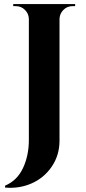

<svg xmlns="http://www.w3.org/2000/svg" viewBox="-20 -720 424 942"><path d="M44.9 -700.2H348.6V-689.9H335.9Q309.6 -689.9 291.3 -671.6Q272.9 -653.3 272 -627.4V-30.3Q272 41.5 234.1 97.2Q196.3 152.8 135.3 179.7Q74.2 206.5 4.9 200.2V190.9Q64.5 165.5 93 104.2Q121.6 43 121.6 -33.2V-627Q121.1 -652.8 102.5 -671.4Q84 -689.9 57.6 -689.9H44.9Z"/></svg>

Font: Cinzel Bold
Style: Regular
Weight: 700
Designer: Natanael Gama
Version: Version 1.001;PS 001.001;hotconv 1.0.56;makeotf.lib2.0.21325